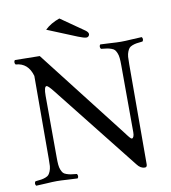

<svg xmlns="http://www.w3.org/2000/svg" viewBox="-90 -894 876 982"><g transform="rotate(-10 348.5 -403.5)"><path d="M284.2 -816.9 404.8 -732.9Q419.9 -722.2 419.9 -711.9Q419.9 -706.1 415.3 -701.4Q410.6 -696.8 404.8 -696.8Q391.6 -696.8 361.8 -709L208 -772Q237.8 -800.8 284.2 -816.9ZM554.7 -524.9Q554.7 -548.8 553.2 -563.5Q551.8 -579.1 546.9 -590.3Q542 -601.6 537.1 -607.4Q532.2 -613.3 520.5 -617.4Q508.8 -621.6 498.3 -623.3Q487.8 -625 467.3 -627Q462.9 -631.3 462.9 -638.4Q462.9 -645.5 467.3 -649.9Q491.2 -649.4 522 -647.2Q552.7 -645 574.7 -645Q596.7 -645 628.2 -647.2Q659.7 -649.4 682.6 -649.9Q687 -645.5 687 -638.4Q687 -631.3 682.6 -627Q662.6 -625 651.6 -623.3Q640.6 -621.6 629.2 -617.2Q617.7 -612.8 612.5 -606.7Q607.4 -600.6 602.8 -589.4Q598.1 -578.1 596.7 -563Q595.7 -548.3 595.7 -524.9L594.7 -21V-15.1V-9.8V-4.9Q594.7 -1.5 594.2 -0.2Q593.8 1 593.3 3.2Q592.8 5.4 591.8 6.1Q590.8 6.8 589.6 8.1Q588.4 9.3 586.7 9.5Q585 9.8 582.5 9.8Q560.1 9.8 542.5 -14.2L193.4 -455.1Q167.5 -487.8 159.7 -487.8Q146.5 -487.8 146.5 -439L147.5 -120.1Q147.5 -95.7 148.9 -81.1Q150.4 -65.9 155 -54.7Q159.7 -43.5 164.6 -37.6Q169.4 -31.7 181.2 -27.6Q192.9 -23.4 203.4 -21.7Q213.9 -20 234.4 -18.1Q238.8 -13.7 238.8 -6.6Q238.8 0.5 234.4 4.9Q210.4 4.4 179.7 2.2Q148.9 0 127.4 0Q105.5 0 74 2.2Q42.5 4.4 19.5 4.9Q15.1 0.5 15.1 -6.6Q15.1 -13.7 19.5 -18.1Q39.6 -20 50.5 -21.7Q61.5 -23.4 73 -27.8Q84.5 -32.2 89.6 -38.3Q94.7 -44.4 99.4 -55.7Q104 -66.9 105.5 -82Q106.4 -96.7 106.4 -120.1L107.4 -549.8Q87.4 -620.1 23.4 -624Q19 -628.4 19 -635.5Q19 -642.6 23.4 -647L152.3 -645L495.6 -203.1L510.7 -183.6L522.9 -167.5L531.2 -157.2Q535.6 -151.9 538.3 -149.9Q541 -147.9 543.5 -147.9Q548.8 -147.9 552.2 -156Q555.7 -164.1 555.7 -178.2Z"/></g></svg>

Font: Linux Libertine Display G
Style: Regular
Weight: 400
Designer: Philipp H. Poll
Foundry: Philipp H. Poll
Version: Version 5.0.9